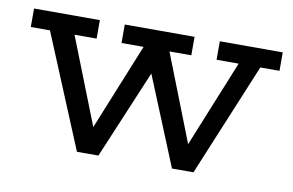

<svg xmlns="http://www.w3.org/2000/svg" viewBox="-52 -484 871 570"><g transform="rotate(10 383.5 -198.5)"><path d="M208.2 0 66.8 -341H9V-396.7H207.4V-341H140.8L254.4 -52.4H231.8L349 -341H282.5V-396.7H492.9V-341H427L540 -52.4H518.3L635.6 -341H569V-396.7H758.7V-341H700.9L559.5 0H494.7L374.6 -293.4H396.5L273 0Z"/></g></svg>

Font: Rokkitt SemiBold
Style: Regular
Weight: 600
Designer: Vernon Adams
Foundry: Vernon Adams
Version: Version 3.103